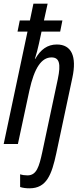

<svg xmlns="http://www.w3.org/2000/svg" viewBox="-20 -780 448 1040"><path d="M140 240C232 240 260 167 285 50L372 -359C397 -475 367 -539 288 -539C237 -539 200 -512 171 -461H169C177 -487 185 -515 191 -544L205 -609H306L318 -669H218L238 -760H161L142 -669H87L75 -609H129L0 0H77L139 -289C166 -413 205 -469 259 -469C301 -469 311 -436 293 -351L209 44C192 123 178 170 129 170C114 170 101 168 89 164V233C104 238 121 240 140 240Z"/></svg>

Font: Noto Sans ExtraCondensed
Style: Italic
Weight: 400
Width: 2
Italic angle: -12°
Designer: Monotype Design Team
Foundry: Monotype Imaging Inc.
Version: Version 2.013